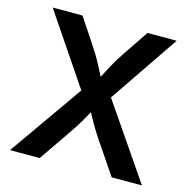

<svg xmlns="http://www.w3.org/2000/svg" viewBox="-106 -833 933 939"><g transform="rotate(15 360.0 -364.0)"><path d="M25.9 0 287.1 -372.1 46.9 -727.5H197.8L286.1 -594.7Q313.5 -552.7 329.3 -522.7Q345.2 -492.7 361.3 -460.9Q377.4 -492.2 393.6 -522.5Q409.7 -552.7 437.5 -594.7L527.3 -727.5H674.8L436 -376.5L693.8 0H540.5L430.2 -163.1Q404.3 -202.1 389.9 -227.3Q375.5 -252.4 359.9 -281.7Q344.2 -252.9 329.6 -227.5Q314.9 -202.1 288.1 -163.1L175.8 0Z"/></g></svg>

Font: Inter-SemiBold
Style: Regular
Weight: 600
Designer: Rasmus Andersson
Foundry: rsms
Version: Version 4.000;git-a52131595